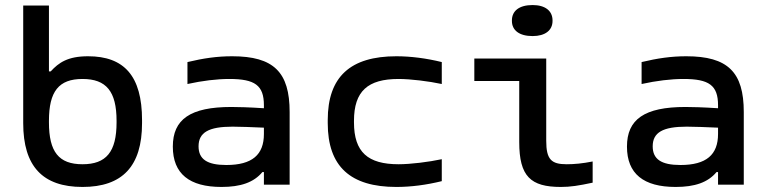

<svg xmlns="http://www.w3.org/2000/svg" viewBox="-20 -732 3040 761"><path d="M543 -244V-256C543 -431 472 -509 329 -509C249 -509 213 -484 181 -449H174V-710H72V-244C72 -73 149 9 307 9C465 9 543 -73 543 -244ZM174 -247V-253C174 -370 213 -419 307 -419C401 -419 442 -370 442 -253V-247C442 -130 401 -81 307 -81C213 -81 174 -130 174 -247Z M900 -509C840 -509 786 -501 723 -486V-399C782 -412 839 -419 889 -419C990 -419 1026 -394 1026 -315V-303C965 -307 921 -308 897 -308C734 -308 665 -259 665 -151C665 -43 731 9 858 9C934 9 986 -9 1020 -50H1026V0H1128V-288C1128 -446 1065 -509 900 -509ZM767 -152C767 -207 807 -230 902 -230C931 -230 981 -228 1026 -226V-201C1026 -119 980 -78 877 -78C801 -78 767 -101 767 -152Z M1279 -256V-244C1279 -72 1369 9 1551 9C1609 9 1670 1 1731 -14V-101C1680 -90 1607 -81 1560 -81C1438 -81 1383 -129 1383 -247V-253C1383 -371 1438 -419 1560 -419C1607 -419 1680 -410 1731 -399V-486C1670 -501 1608 -509 1551 -509C1369 -509 1279 -428 1279 -256Z M2226 -81C2165 -81 2145 -100 2145 -174V-500H1860V-411H2038V-169C2038 -33 2083 9 2203 9C2241 9 2273 4 2329 -8V-92C2289 -84 2256 -81 2226 -81ZM2009 -649C2009 -612 2038 -589 2091 -589C2141 -589 2170 -612 2170 -649V-651C2170 -689 2141 -712 2091 -712C2038 -712 2009 -689 2009 -651Z M2700 -509C2640 -509 2586 -501 2523 -486V-399C2582 -412 2639 -419 2689 -419C2790 -419 2826 -394 2826 -315V-303C2765 -307 2721 -308 2697 -308C2534 -308 2465 -259 2465 -151C2465 -43 2531 9 2658 9C2734 9 2786 -9 2820 -50H2826V0H2928V-288C2928 -446 2865 -509 2700 -509ZM2567 -152C2567 -207 2607 -230 2702 -230C2731 -230 2781 -228 2826 -226V-201C2826 -119 2780 -78 2677 -78C2601 -78 2567 -101 2567 -152Z"/></svg>

Font: LT Wave Mono Medium
Style: Regular
Weight: 500
Designer: Daniel Lyons
Version: Version 2.5 (Glyphs App)